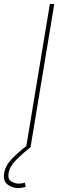

<svg xmlns="http://www.w3.org/2000/svg" viewBox="-65 -748 334 976"><path d="M210.9 -727.5 90.3 0H67.9L188.5 -727.5ZM27.3 208Q-2.9 208 -26.6 189.9Q-50.3 171.9 -43.9 132.3Q-37.1 92.3 -3.7 58.3Q29.8 24.4 68.8 -5.4L90.3 0Q49.3 32.7 16.8 65.2Q-15.6 97.7 -21.5 132.3Q-26.4 162.1 -8.1 173.8Q10.3 185.5 31.2 185.5Q39.6 185.5 46.9 184.1Q54.2 182.6 61 180.2L65.9 201.2Q56.6 204.6 47.1 206.3Q37.6 208 27.3 208Z"/></svg>

Font: Inter Thin
Style: Italic
Weight: 250
Italic angle: -9.3988°
Designer: Rasmus Andersson
Foundry: rsms
Version: Version 4.001;git-66647c0bb